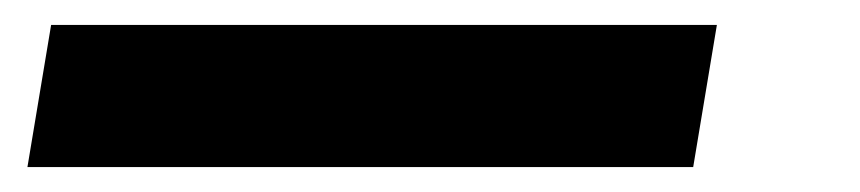

<svg xmlns="http://www.w3.org/2000/svg" viewBox="-20 18 690 154"><path d="M2 152 21 38H555L536 152Z"/></svg>

Font: DM Sans 10pt SemiBold
Style: Italic
Weight: 600
Italic angle: -10°
Version: Version 4.004;gftools[0.9.30]